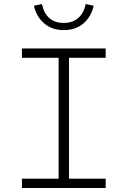

<svg xmlns="http://www.w3.org/2000/svg" viewBox="-20 -943 640 963"><path d="M90 0V-47H274V-653H90V-700H510V-653H326V-47H510V0ZM300 -792Q242 -792 202.5 -825Q163 -858 150 -914L190 -923Q211 -828 300 -828Q343 -828 371.5 -852Q400 -876 410 -923L450 -914Q437 -858 398 -825Q359 -792 300 -792Z"/></svg>

Font: Red Hat Mono
Style: Regular
Weight: 300
Monospace: yes
Designer: Pentagram, MCKL
Foundry: Pentagram, MCKL
Version: Version 1.023